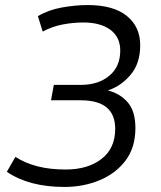

<svg xmlns="http://www.w3.org/2000/svg" viewBox="-20 -730 638 760"><path d="M7 -50 41 -109Q80 -84 129 -71.5Q178 -59 240 -59Q328 -59 382 -101Q436 -143 436 -220Q436 -333 300 -333H182L193 -394H300Q369 -394 412.5 -430Q456 -466 456 -530Q456 -583 417 -612Q378 -641 310 -641Q269 -641 227.5 -633Q186 -625 149 -605L130 -666Q172 -691 225.5 -700.5Q279 -710 327 -710Q429 -710 482 -667Q535 -624 535 -551Q535 -479 497 -434Q459 -389 407 -372Q455 -360 485.5 -325Q516 -290 516 -223Q516 -146 477 -94.5Q438 -43 374 -16.5Q310 10 235 10Q95 10 7 -50Z"/></svg>

Font: Georama
Style: Italic
Weight: 400
Italic angle: -9°
Designer: Jean-Baptiste Levee
Foundry: Production Type
Version: Version 1.000